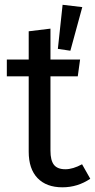

<svg xmlns="http://www.w3.org/2000/svg" viewBox="-20 -778 401 810"><path d="M327.1 -748 276.9 -564 224.1 -571.8 244.1 -757.8ZM326.2 -85 360.8 -23.9Q307.6 12.2 243.2 12.2Q175.8 12.2 138.4 -26.6Q101.1 -65.4 101.1 -138.2V-456.1H8.8V-526.9H101.1V-646L192.9 -657.2V-526.9H317.9L308.1 -456.1H192.9V-142.1Q192.9 -101.6 207.5 -82.8Q222.2 -64 255.9 -64Q287.6 -64 326.2 -85Z"/></svg>

Font: FiraGO
Style: Regular
Weight: 400
Designer: bBox Type
Foundry: bBox Type GmbH
Version: Version 1.001;PS 001.001;hotconv 1.0.88;makeotf.lib2.5.64775